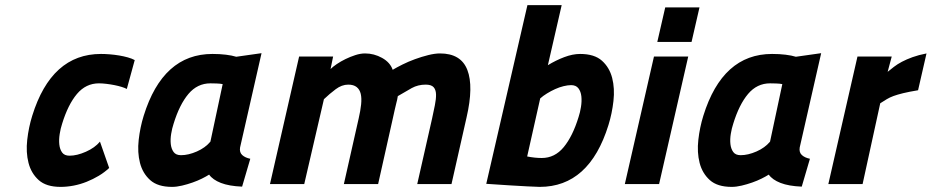

<svg xmlns="http://www.w3.org/2000/svg" viewBox="-20 -720 3644 751"><path d="M407 -63Q389 -46 366.5 -32.5Q344 -19 319 -9Q294 1 268 6Q242 11 217 11Q161 11 131.5 -15.5Q102 -42 91.5 -83Q81 -124 86.5 -173Q92 -222 106 -267Q181 -509 375 -509Q391 -509 409.5 -507.5Q428 -506 446 -503Q464 -500 480 -495.5Q496 -491 507 -485L476 -372Q469 -376 456 -380Q443 -384 428 -387Q413 -390 396.5 -392Q380 -394 367 -394Q316 -394 281 -352.5Q246 -311 223 -236Q217 -218 213.5 -196Q210 -174 212 -155Q214 -136 223 -123.5Q232 -111 252 -111Q281 -111 316 -126.5Q351 -142 371 -166Z M919 -143Q916 -124 927.5 -113.5Q939 -103 959 -99L927 10Q876 8 844 -4.5Q812 -17 798 -37Q787 -30 770 -21.5Q753 -13 733 -6Q713 1 692 6Q671 11 653 11Q597 11 567.5 -15.5Q538 -42 527.5 -83Q517 -124 522.5 -173Q528 -222 542 -267Q617 -509 811 -509Q840 -509 864 -506Q888 -503 904 -498L1003 -512ZM688 -113Q717 -113 750 -127.5Q783 -142 803 -166L851 -391Q842 -393 827 -393.5Q812 -394 803 -394Q752 -394 717 -352.5Q682 -311 659 -236Q653 -218 649.5 -196.5Q646 -175 648 -156.5Q650 -138 659 -125.5Q668 -113 688 -113Z M1036 0 1150 -499H1283L1273 -450Q1282 -459 1297.5 -469.5Q1313 -480 1331.5 -489Q1350 -498 1370 -504.5Q1390 -511 1408 -511Q1443 -511 1474.5 -493.5Q1506 -476 1516 -447Q1531 -456 1554 -467.5Q1577 -479 1603 -488.5Q1629 -498 1655 -504.5Q1681 -511 1701 -511Q1783 -511 1808 -446.5Q1833 -382 1805 -261L1746 0H1612L1670 -256Q1676 -284 1681 -308.5Q1686 -333 1685.5 -351Q1685 -369 1676 -379Q1667 -389 1645 -389Q1615 -389 1590.5 -375.5Q1566 -362 1536 -344Q1534 -330 1530 -316Q1527 -304 1523.5 -288.5Q1520 -273 1517 -259L1459 0H1325L1383 -257Q1390 -287 1392.5 -311.5Q1395 -336 1391 -353Q1387 -370 1375 -379.5Q1363 -389 1342 -389Q1317 -389 1293 -371Q1269 -353 1247 -332L1170 0Z M2123 -465Q2154 -484 2187 -496.5Q2220 -509 2249 -509Q2305 -509 2334.5 -482.5Q2364 -456 2374.5 -415Q2385 -374 2379.5 -325Q2374 -276 2360 -231Q2285 11 2091 11Q2077 11 2043 9Q2009 7 1973 5Q1931 2 1882 -1L2043 -700H2177ZM2214 -387Q2201 -387 2184.5 -383Q2168 -379 2151.5 -371.5Q2135 -364 2119.5 -354.5Q2104 -345 2093 -335L2042 -108Q2072 -102 2099 -102Q2150 -102 2185 -144.5Q2220 -187 2243 -262Q2249 -280 2252.5 -302Q2256 -324 2254 -343Q2252 -362 2242.5 -374.5Q2233 -387 2214 -387Z M2538 -499H2672L2558 0H2424ZM2582 -691H2716L2685 -556H2551Z M3108 -143Q3105 -124 3116.5 -113.5Q3128 -103 3148 -99L3116 10Q3065 8 3033 -4.5Q3001 -17 2987 -37Q2976 -30 2959 -21.5Q2942 -13 2922 -6Q2902 1 2881 6Q2860 11 2842 11Q2786 11 2756.5 -15.5Q2727 -42 2716.5 -83Q2706 -124 2711.5 -173Q2717 -222 2731 -267Q2806 -509 3000 -509Q3029 -509 3053 -506Q3077 -503 3093 -498L3192 -512ZM2877 -113Q2906 -113 2939 -127.5Q2972 -142 2992 -166L3040 -391Q3031 -393 3016 -393.5Q3001 -394 2992 -394Q2941 -394 2906 -352.5Q2871 -311 2848 -236Q2842 -218 2838.5 -196.5Q2835 -175 2837 -156.5Q2839 -138 2848 -125.5Q2857 -113 2877 -113Z M3334 -499H3468L3452 -439Q3463 -448 3476.5 -458.5Q3490 -469 3508 -478.5Q3526 -488 3549.5 -496.5Q3573 -505 3604 -511L3571 -367Q3535 -361 3512.5 -355.5Q3490 -350 3475 -344.5Q3460 -339 3448.5 -332Q3437 -325 3423 -316L3354 0H3220Z"/></svg>

Font: Panefresco 999wt
Style: Italic
Weight: 900
Version: Version 1.001